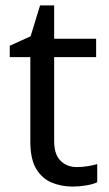

<svg xmlns="http://www.w3.org/2000/svg" viewBox="-20 -679 401 709"><path d="M264 -62Q284 -62 305 -65.5Q326 -69 339 -73V-6Q325 1 299 5.5Q273 10 249 10Q207 10 171.5 -4.5Q136 -19 114 -55Q92 -91 92 -156V-468H16V-510L93 -545L128 -659H180V-536H335V-468H180V-158Q180 -109 203.5 -85.5Q227 -62 264 -62Z"/></svg>

Font: lhindi15
Style: Regular
Weight: 400
Designer: Jelle Bosma - Monotype Design Team
Foundry: Monotype Imaging Inc.
Version: Version 2.006